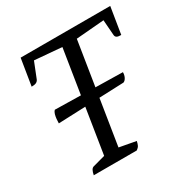

<svg xmlns="http://www.w3.org/2000/svg" viewBox="-150 -765 858 889"><g transform="rotate(-30 279.0 -320.5)"><path d="M100 0Q103 -16 108 -25Q113 -34 121 -36L202 -58L184 -38L273 -599L282 -586L116 -600L130 -609L93 -516Q89 -507 80.5 -503Q72 -499 56 -499L79 -641H558L535 -499Q519 -499 512 -503Q505 -507 504 -516L497 -609L508 -600L338 -586L350 -599L261 -39L249 -57L352 -38Q349 -24 345 -16Q341 -8 330 0ZM80 -289Q80 -300 81.2 -312Q82.4 -324 85.4 -335Q88.4 -346 95.6 -353L455.6 -346Q455.6 -331 449.6 -319Q443.6 -307 434 -303Z"/></g></svg>

Font: Petrona
Style: Italic
Weight: 400
Italic angle: -9°
Designer: Ringo R. Seeber
Foundry: Ringo R. Seeber
Version: Version 2.001; ttfautohint (v1.8.3)